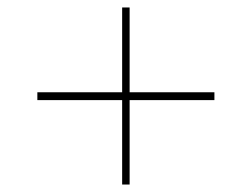

<svg xmlns="http://www.w3.org/2000/svg" viewBox="-20 -494 674 514"><path d="M80 -226V-247H307V-474H327V-247H554V-226H327V0H307V-226Z"/></svg>

Font: Elsie Swash Caps
Style: Regular
Weight: 400
Designer: Alejandro Inler
Foundry: Alejandro Inler
Version: 1.001